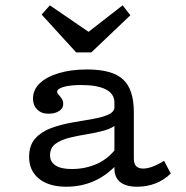

<svg xmlns="http://www.w3.org/2000/svg" viewBox="-20 -686 696 717"><path d="M407.3 -206.5V-303.2Q407.3 -335.5 375.4 -352Q343.5 -368.5 283.1 -368.5Q243.5 -368.5 218.5 -361.7Q193.5 -354.8 193.5 -343.5Q193.5 -337.9 199.2 -331.9Q204.8 -325.8 210.5 -317.7Q216.1 -309.7 216.1 -297.6Q216.1 -281.5 200.8 -271.4Q185.5 -261.3 160.5 -261.3Q134.7 -261.3 119 -277Q103.2 -292.7 103.2 -317.7Q103.2 -350.8 128.6 -375Q154 -399.2 199.6 -412.9Q245.2 -426.6 305.6 -426.6Q399.2 -426.6 439.5 -389.5Q479.8 -352.4 479.8 -266.9V-206.5ZM227.4 11.3Q162.9 11.3 125.8 -18.5Q88.7 -48.4 88.7 -100Q88.7 -143.5 111.7 -169Q134.7 -194.4 171 -207.7Q207.3 -221 248 -228.2Q288.7 -235.5 325 -241.5Q361.3 -247.6 384.7 -258.1Q408.1 -268.5 408.1 -289.5L416.9 -223.4Q400 -207.3 369.8 -198.8Q339.5 -190.3 304.4 -184.7Q269.4 -179 238.3 -171.4Q207.3 -163.7 187.1 -148.8Q166.9 -133.9 166.9 -106.5Q166.9 -81.5 187.5 -68.1Q208.1 -54.8 247.6 -54.8Q300.8 -54.8 344.8 -75.4Q388.7 -96 417.7 -137.9L418.5 -74.2Q379.8 -31.5 331.9 -10.1Q283.9 11.3 227.4 11.3ZM479.8 -94.4Q479.8 -75 488.3 -65.7Q496.8 -56.5 514.5 -56.5Q530.6 -56.5 550.8 -64.1Q571 -71.8 592.7 -85.5L617.7 -37.9Q592.7 -13.7 560.9 -1.2Q529 11.3 492.7 11.3Q450.8 11.3 429 -6Q407.3 -23.4 407.3 -57.3V-206.5H479.8ZM437.9 -666.1 466.9 -629 321 -490.3H264.5L135.5 -631.5L166.1 -666.1L347.6 -541.9L281.5 -544.4Z"/></svg>

Font: Playfair 5pt SemiExpanded Light
Style: Regular
Weight: 300
Width: 6
Designer: Claus Eggers Sørensen
Foundry: Claus Eggers Sørensen
Version: Version 2.203